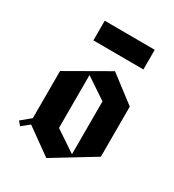

<svg xmlns="http://www.w3.org/2000/svg" viewBox="-146 -669 686 755"><g transform="rotate(30 196.5 -291.0)"><path d="M108.3 -493.3V-582.5L335.8 -581.7V-492.5ZM163.3 -127.5 259.2 -63.3V-303.3L163.3 -367.5ZM27.5 -56.7 12.5 -74.2 55 -109.2Q55 -145 55 -216.2Q55 -287.5 55 -323.3L242.5 -430.8L362.5 -339.2V-111.7L179.2 0L61.7 -84.2Z"/></g></svg>

Font: Chomsky
Style: Regular
Weight: 400
Version: Version 2.3